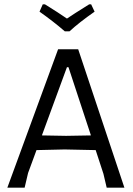

<svg xmlns="http://www.w3.org/2000/svg" viewBox="-20 -869 618 889"><path d="M556 0H474L459 -64L423 -174L279 -177L149 -174L110 -68L94 0H14L249 -641H342ZM401 -242 297 -558H290L174 -242L286 -240ZM418 -815Q345 -764 302 -724H280Q228 -769 163 -815L178 -849H188Q251 -810 290 -783Q316 -801 393 -849H402Z"/></svg>

Font: Alegreya Sans
Style: Regular
Weight: 400
Designer: Juan Pablo del Peral
Foundry: Huerta Tipografica
Version: Version 2.008; ttfautohint (v1.6)